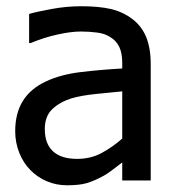

<svg xmlns="http://www.w3.org/2000/svg" viewBox="-20 -564 552 600"><path d="M362 -131V-278.5Q330 -275.5 281.2 -270.5Q232.5 -265.5 203 -256.5Q166.5 -245 143.2 -222.8Q120 -200.5 120 -160.5Q120 -114.5 145.8 -91Q171.5 -67.5 221 -67.5Q263.5 -67.5 297.8 -86Q332 -104.5 362 -131ZM362 -56.5Q351 -48.5 332.5 -34Q314 -19.5 297 -11Q273.5 1.5 251.2 8.2Q229 15 189 15Q156 15 126.5 2.5Q97 -10 75 -32.5Q53 -54.5 40.2 -86.5Q27.5 -118.5 27.5 -154Q27.5 -209.5 51.2 -248.2Q75 -287 124.5 -310Q169.5 -331 230.5 -338.5Q291.5 -346 362 -350V-367Q362 -398.5 352.5 -417.8Q343 -437 325.5 -447.5Q308.5 -459 283.8 -462.2Q259 -465.5 233 -465.5Q202 -465.5 160 -456.2Q118 -447 76 -429.5H71V-520.5Q95.5 -527.5 141.8 -536Q188 -544.5 233.5 -544.5Q288.5 -544.5 325.8 -536Q363 -527.5 393 -505Q422.5 -483 436.8 -448.2Q451 -413.5 451 -363.5V0H362Z"/></svg>

Font: Myanmar Ethnic
Style: Regular
Weight: 400
Designer: Khon Soe Zaw Thu
Foundry: PaOh Unicode khonsoezawthu@gmail.com and @hotmail.com
Version: Version 1.01 September 27, 2016